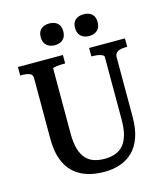

<svg xmlns="http://www.w3.org/2000/svg" viewBox="-131 -1008 968 1118"><g transform="rotate(-15 352.5 -449.0)"><path d="M226 -256Q226 -201 237 -163.5Q248 -126 268 -104Q288 -82 316.5 -72.5Q345 -63 381 -63Q416 -63 444 -73Q472 -83 492 -105Q512 -127 523 -164.5Q534 -202 534 -257V-637Q534 -642 528 -646Q522 -650 512 -653Q502 -656 490 -657.5Q478 -659 467 -659H459V-710H675V-659H664Q646 -659 631.5 -655Q617 -651 608.5 -641.5Q600 -632 600 -615V-257Q600 -185 582 -134Q564 -83 531 -51Q498 -19 454.5 -4.5Q411 10 359 10Q302 10 255.5 -5Q209 -20 175 -51.5Q141 -83 122.5 -134Q104 -185 104 -257V-624Q104 -645 86 -652Q68 -659 40 -659H30V-710H301V-659H293Q282 -659 270.5 -658.5Q259 -658 249 -656.5Q239 -655 232.5 -653.5Q226 -652 226 -649ZM339 -843Q339 -811 320.5 -794Q302 -777 271 -777Q241 -777 222 -794Q203 -811 203 -843Q203 -876 222 -892Q241 -908 271 -908Q302 -908 320.5 -892Q339 -876 339 -843ZM546 -843Q546 -811 527.5 -794Q509 -777 478 -777Q448 -777 429 -794Q410 -811 410 -843Q410 -876 429 -892Q448 -908 478 -908Q509 -908 527.5 -892Q546 -876 546 -843Z"/></g></svg>

Font: Roboto Serif 28pt Condensed Medium
Style: Regular
Weight: 500
Width: 3
Designer: Greg Gazdowicz
Foundry: Commercial Type
Version: Version 1.008